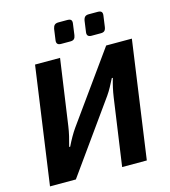

<svg xmlns="http://www.w3.org/2000/svg" viewBox="-127 -989 967 1090"><g transform="rotate(-15 356.5 -443.5)"><path d="M697 -690 600 0H455L511 -394Q515 -422 521 -449Q527 -476 535 -503H529Q518 -481 505 -457Q492 -433 478 -413L183 0H31L128 -690H275L220 -304Q216 -276 209.5 -248Q203 -220 194 -188H200Q213 -215 227 -239.5Q241 -264 255 -284L546 -690ZM370 -887Q387 -887 392.5 -880Q398 -873 396 -859L387 -793Q385 -779 378 -772Q371 -765 356 -765H301Q272 -765 276 -793L285 -858Q288 -873 295.5 -880Q303 -887 319 -887ZM549 -887Q565 -887 571 -880Q577 -873 575 -859L566 -794Q564 -779 557 -772Q550 -765 535 -765H480Q451 -765 455 -793L464 -858Q467 -874 474.5 -880.5Q482 -887 496 -887Z"/></g></svg>

Font: Exo 2
Style: Bold Italic
Weight: 700
Italic angle: -8°
Designer: Natanael Gama
Foundry: Natanael Gama
Version: Version 2.010